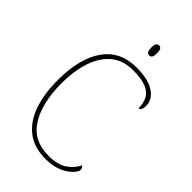

<svg xmlns="http://www.w3.org/2000/svg" viewBox="-271 -992 1091 1091"><g transform="rotate(45 275.0 -446.5)"><path d="M324 10Q234 10 175 -34.5Q116 -79 86.5 -161.5Q57 -244 57 -358Q57 -531 125 -627.5Q193 -724 324 -724Q394 -724 436 -707Q478 -690 497 -664Q516 -638 516 -610Q516 -568 495 -568Q495 -609 479.5 -638.5Q464 -668 426 -683.5Q388 -699 318 -699Q242 -699 190 -657Q138 -615 111.5 -538.5Q85 -462 85 -358Q85 -200 143.5 -107.5Q202 -15 323 -15Q397 -15 438 -43.5Q479 -72 497 -111Q510 -104 510 -86Q510 -78 499 -62.5Q488 -47 465 -30Q442 -13 407 -1.5Q372 10 324 10ZM325 -823Q315 -823 308.5 -831Q302 -839 302 -863Q302 -886 308.5 -894.5Q315 -903 325 -903Q336 -903 342 -894.5Q348 -886 348 -863Q348 -839 342 -831Q336 -823 325 -823Z"/></g></svg>

Font: Noto Serif Tamil Thin
Style: Regular
Weight: 100
Designer: Indian Type Foundry, Tom Grace, and the Monotype Design Team
Foundry: Monotype Imaging Inc.
Version: Version 2.004; ttfautohint (v1.8.4.7-5d5b)